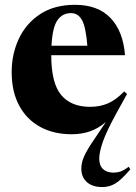

<svg xmlns="http://www.w3.org/2000/svg" viewBox="-20 -545 566 798"><path d="M508 -154.5 462.5 -72Q422.5 1 407.5 44.2Q392.5 87.5 392.5 114Q392.5 143.5 408.5 158Q424.5 172.5 452.5 172.5Q467 172.5 481 167.8Q495 163 515 148L521.5 159Q483.5 203.5 458.8 218Q434 232.5 405.5 232.5Q364 232.5 341 211.8Q318 191 318 156Q318 130 330.2 103.5Q342.5 77 365.5 43.2Q388.5 9.5 420 -38Q388 -10.5 353.2 1.2Q318.5 13 278 13Q203.5 13 147.2 -17.5Q91 -48 59.8 -106Q28.5 -164 28.5 -245.5Q28.5 -320.5 58.5 -384.2Q88.5 -448 147.2 -486.5Q206 -525 292 -525Q387 -525 439.5 -470Q492 -415 499.5 -315.5H193Q193 -200 234 -150.5Q275 -101 354.5 -101Q395 -101 428.5 -115.2Q462 -129.5 496 -165ZM275 -490.5Q239.5 -490.5 218.8 -461Q198 -431.5 194 -355H343Q337 -432 321 -461.2Q305 -490.5 275 -490.5Z"/></svg>

Font: Newsreader Display
Style: Bold
Weight: 700
Designer: Hugues Gentile
Foundry: Production Type
Version: Version 1.001